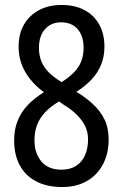

<svg xmlns="http://www.w3.org/2000/svg" viewBox="-20 -744 494 774"><path d="M228 -724Q281 -724 319.5 -704Q358 -684 379.5 -646Q401 -608 401 -556Q401 -516 387.5 -483Q374 -450 348.5 -423Q323 -396 288 -374Q326 -351 355.5 -323.5Q385 -296 401.5 -262Q418 -228 418 -182Q418 -125 395 -81.5Q372 -38 330 -14Q288 10 231 10Q169 10 125.5 -13Q82 -36 59.5 -78Q37 -120 37 -178Q37 -222 51 -257Q65 -292 92 -320.5Q119 -349 157 -372Q124 -397 101.5 -425Q79 -453 67 -485.5Q55 -518 55 -555Q55 -608 77 -645.5Q99 -683 138 -703.5Q177 -724 228 -724ZM119 -177Q119 -127 146.5 -93.5Q174 -60 228 -60Q263 -60 287 -75.5Q311 -91 323 -119Q335 -147 335 -182Q335 -211 323.5 -235Q312 -259 290 -281Q268 -303 235 -323L218 -335Q183 -314 161.5 -291Q140 -268 129.5 -240.5Q119 -213 119 -177ZM226 -654Q186 -654 161.5 -626.5Q137 -599 137 -551Q137 -519 148 -494Q159 -469 179 -450Q199 -431 228 -413Q257 -431 277 -451Q297 -471 307 -495.5Q317 -520 317 -551Q317 -599 293 -626.5Q269 -654 226 -654Z"/></svg>

Font: Noto Sans Display Condensed
Style: Regular
Weight: 400
Width: 3
Designer: Monotype Design Team
Foundry: Monotype Imaging Inc.
Version: Version 2.003